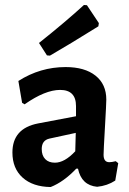

<svg xmlns="http://www.w3.org/2000/svg" viewBox="-20 -744 521 773"><path d="M318 -724 330 -723 378 -651 376 -638Q259 -565 181 -520L169 -521L137 -571Q245 -657 318 -724ZM244 -474Q321 -474 364.5 -439.5Q408 -405 408 -343Q408 -326 402.5 -231.5Q397 -137 397 -121Q397 -91 420 -91Q430 -91 446 -95L456 -87L444 -17Q412 4 371 8Q308 2 294 -65H287Q237 -12 184 9Q112 8 71 -29Q30 -66 30 -130Q30 -227 133 -247L286 -276V-317Q286 -382 222 -382Q162 -382 79 -324L69 -330L54 -418Q142 -474 244 -474ZM285 -209 179 -186Q148 -179 148 -144Q148 -118 162 -103.5Q176 -89 201 -89Q240 -89 283 -135Z"/></svg>

Font: Alegreya Sans SC
Style: Bold
Weight: 700
Designer: Juan Pablo del Peral
Foundry: Huerta Tipografica
Version: Version 2.007